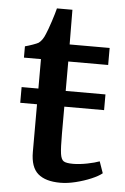

<svg xmlns="http://www.w3.org/2000/svg" viewBox="-52 -735 510 784"><g transform="rotate(5 203.5 -343.0)"><path d="M102.5 -364.7V-485.4H32.7V-531.7Q46.4 -535.2 64.2 -541.5Q82 -547.9 87.4 -551.3Q103.5 -563 113.8 -589.4Q121.1 -606 133.1 -642.3Q145 -678.7 149.4 -697.3H212.9L213.9 -555.2H377.9V-485.4H214.4V-364.7H377.4V-300.3H214.4V-189.9Q214.4 -130.4 217.8 -107.2Q221.2 -84 231.7 -77.4Q242.2 -70.8 270 -70.8H270.5Q295.9 -70.8 327.9 -77.1Q359.9 -83.5 377.4 -90.3H377.9L394.5 -43Q379.9 -30.8 350.6 -18.3Q321.3 -5.9 287.6 2.4Q253.9 10.7 225.6 10.7H224.6Q164.1 10.7 133.3 -15.9Q102.5 -42.5 102.5 -105V-300.3H33.7V-364.7Z"/></g></svg>

Font: Merriweather
Style: Regular
Weight: 400
Designer: Eben Sorkin
Foundry: Eben Sorkin
Version: Version 1.584; ttfautohint (v1.6)